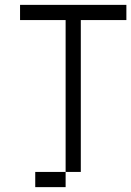

<svg xmlns="http://www.w3.org/2000/svg" viewBox="-20 -645 540 790"><path d="M500 -562.5V-625H62.5V-562.5H250Q250 -562.5 250 62.5H125V125H250V62.5H312.5Q312.5 62.5 312.5 -562.5Z"/></svg>

Font: Unifont
Style: Regular
Weight: 500
Version: Version 15.1.04